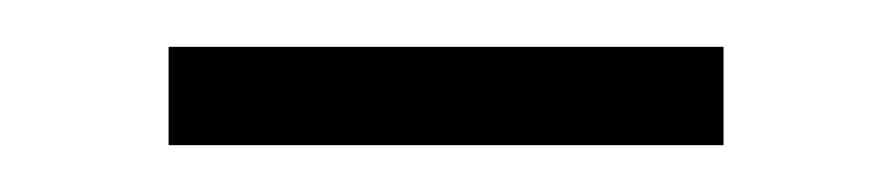

<svg xmlns="http://www.w3.org/2000/svg" viewBox="-20 -288 380 82"><path d="M52 -268H289V-226H52Z"/></svg>

Font: Montserrat Ace
Style: Light
Weight: 300
Designer: Julieta Ulanovsky
Foundry: Julieta Ulanovsky
Version: Version 1